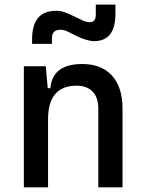

<svg xmlns="http://www.w3.org/2000/svg" viewBox="-20 -801 626 821"><path d="M400.4 0V-336.9Q400.4 -383.8 376 -409.2Q351.6 -434.6 307.6 -434.6Q185.5 -434.6 185.5 -291V0H82V-517.6H175.8L184.1 -423.8H195.3Q204.1 -527.3 332 -527.3Q414.1 -527.3 459 -477.5Q503.9 -427.7 503.9 -336.9V0ZM117.2 -613.3V-632.8Q117.2 -754.9 219.7 -754.9Q239.3 -754.9 256.3 -748.8Q273.4 -742.7 292 -733.4Q316.4 -721.2 333.7 -713.6Q351.1 -706.1 363.3 -706.1Q389.6 -706.1 389.6 -737.3V-781.2H473.6V-742.2Q473.6 -625 381.8 -625Q368.2 -625 348.1 -630.9Q328.1 -636.7 302.2 -649.4Q286.1 -657.7 270 -665.8Q253.9 -673.8 238.3 -673.8Q202.1 -673.8 202.1 -637.7V-613.3Z"/></svg>

Font: CaskaydiaCove NFP
Style: Regular
Weight: 400
Designer: Aaron Bell
Foundry: Saja Typeworks
Version: Version 2111.001; VTT 6.35;Nerd Fonts 3.1.1